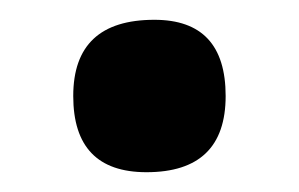

<svg xmlns="http://www.w3.org/2000/svg" viewBox="-20 -473 302 194"><path d="M54 -376Q54 -453 136 -453Q208 -453 208 -376Q208 -299 128 -299Q54 -299 54 -376Z"/></svg>

Font: Enriqueta
Style: Bold
Weight: 700
Designer: Viviana Monsalve, Gustavo Ibarra
Foundry: 72Puntos
Version: Version 2.000